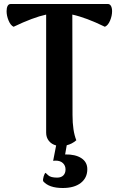

<svg xmlns="http://www.w3.org/2000/svg" viewBox="-20 -717 593 961"><path d="M541 -661Q541 -638 531 -614Q521 -590 505 -583Q411 -629 342 -644L343 -141Q343 -62 362 -15Q340 4 314 10L306 56Q357 55 387 74.5Q417 94 417 130Q417 173 384.5 198.5Q352 224 294 224Q225 224 196 190Q194 181 198.5 166Q203 151 208 148Q209 149 221.5 160.5Q234 172 266 172Q286 172 297 161Q308 150 308 131Q308 112 295 99.5Q282 87 258 87L246 88L261 11Q238 5 224.5 -12Q211 -29 211 -53V-644Q146 -630 48 -583Q33 -590 23 -614Q13 -638 13 -661Q13 -677 18 -687Q23 -697 34 -697H520Q530 -697 535.5 -687Q541 -677 541 -661Z"/></svg>

Font: Arima Madurai Black
Style: Regular
Weight: 900
Designer: Joana Correia and Natanael Gama
Foundry: NDISCOVER
Version: Version 1.020